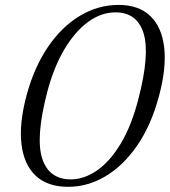

<svg xmlns="http://www.w3.org/2000/svg" viewBox="-20 -730 673 761"><path d="M450 -710.5Q530 -710.5 575.8 -666.5Q621.5 -622.5 630.8 -541.8Q640 -461 610.5 -350.5Q579.5 -234 524 -153.5Q468.5 -73 397.8 -31.2Q327 10.5 250.5 10.5Q168 10.5 121.2 -33.8Q74.5 -78 65 -159.5Q55.5 -241 85.5 -353Q115.5 -463.5 170 -543.8Q224.5 -624 296.5 -667.2Q368.5 -710.5 450 -710.5ZM529 -339.5Q574.5 -515.5 549 -598.2Q523.5 -681 437.5 -681Q381 -681 329 -643Q277 -605 235 -534.2Q193 -463.5 167 -364.5Q120.5 -185 147.2 -102Q174 -19 261 -19Q313 -19 364.2 -54.2Q415.5 -89.5 458.5 -160.8Q501.5 -232 529 -339.5Z"/></svg>

Font: Fraunces 9pt S000 Light
Style: Italic
Weight: 300
Italic angle: -16°
Version: Version 1.000; ttfautohint (v1.8.3)